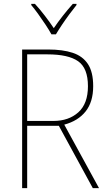

<svg xmlns="http://www.w3.org/2000/svg" viewBox="-20 -969 554 989"><path d="M228 -714Q303 -714 354.5 -697Q406 -680 433 -639Q460 -598 460 -525Q460 -444 421 -395Q382 -346 311 -327L490 0H458L283 -321H120V0H94V-714ZM224 -689H120V-346H255Q334 -346 383.5 -390.5Q433 -435 433 -525Q433 -618 382.5 -653.5Q332 -689 224 -689ZM245 -792Q233 -814 214.5 -842Q196 -870 176.5 -897Q157 -924 141 -943V-949H160Q185 -922 211 -888Q237 -854 257 -824Q300 -887 355 -949H374V-943Q357 -922 337 -895Q317 -868 299 -841Q281 -814 268 -792Z"/></svg>

Font: Noto Sans Lao UI SemCond Thin
Style: Regular
Weight: 100
Width: 4
Designer: Monotype Design Team
Foundry: Monotype Imaging Inc.
Version: Version 2.000; ttfautohint (v1.8.4.7-5d5b)